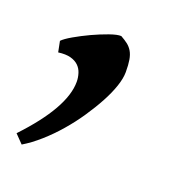

<svg xmlns="http://www.w3.org/2000/svg" viewBox="-73 -166 337 368"><g transform="rotate(20 95.5 18.5)"><path d="M147.9 -49.8Q147.9 -37.1 142.3 -20.5Q136.7 -3.9 126.7 14.6Q116.7 33.2 103.5 52.7Q90.3 72.3 74.7 90.3Q59.1 108.4 42 123.5Q24.9 138.7 7.8 148.9L-8.8 131.8Q65.9 52.7 65.9 0Q65.9 -8.8 63.2 -17.3Q60.5 -25.9 54.4 -31.7Q48.3 -37.6 38.3 -40.3Q28.3 -43 13.2 -41L8.8 -63Q14.2 -68.8 28.6 -77.1Q43 -85.4 59.8 -93.3Q76.7 -101.1 92.5 -106.7Q108.4 -112.3 116.2 -111.8Q125 -106.9 130.9 -102.3Q136.7 -97.7 140.6 -91.1Q144.5 -84.5 146.2 -74.7Q147.9 -64.9 147.9 -49.8Z"/></g></svg>

Font: Gentium Plus Viet
Style: Italic
Weight: 400
Italic angle: -8°
Designer: J. Victor Gaultney, Annie Olsen, Iska Routamaa, Becca Hirsbrunner
Foundry: SIL International
Version: Version 5.000